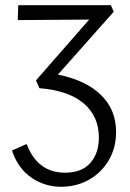

<svg xmlns="http://www.w3.org/2000/svg" viewBox="-20 -427 497 736"><path d="M26 150 82 125Q124 235 229 235Q293 235 326 198Q359 161 359 100Q359 19 301 -30.5Q243 -80 131 -89L118 -119L322 -352L48 -350L50 -407H405L416 -382L202 -141Q308 -120 366.5 -63.5Q425 -7 425 79Q425 140 396.5 188Q368 236 320 262.5Q272 289 215 289Q152 289 100.5 254Q49 219 26 150Z"/></svg>

Font: LXGW Bright TC
Style: Regular
Weight: 400
Designer: Christian Thalmann (Catharsis Fonts)
Foundry: LXGW / Christian Thalmann (Catharsis Fonts) / Fontworks Inc.
Version: Version 5.501